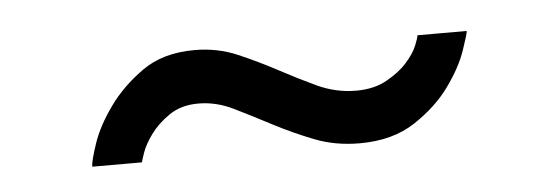

<svg xmlns="http://www.w3.org/2000/svg" viewBox="-26 -394 583 201"><g transform="rotate(-5 266.0 -293.0)"><path d="M64.9 -236.8Q64.9 -242.7 71 -260.7Q77.1 -278.8 91.1 -298.3Q105 -317.9 127 -333.5Q148.9 -349.1 182.1 -349.1Q206.1 -349.1 227.1 -340.1Q248 -331.1 267.6 -320.6Q287.1 -310.1 306.6 -301Q326.2 -292 347.2 -292Q366.2 -292 379.6 -299.6Q393.1 -307.1 401.1 -316.2Q409.2 -325.2 412.6 -333.5Q416 -341.8 416 -344.2H467.8Q467.8 -341.3 461.9 -324.2Q456.1 -307.1 442.1 -287.6Q428.2 -268.1 404.5 -252.4Q380.9 -236.8 346.2 -236.8Q320.3 -236.8 298.6 -245.4Q276.9 -253.9 256.8 -264.4Q236.8 -274.9 218.5 -283.9Q200.2 -293 181.2 -293Q163.1 -293 150.6 -284.4Q138.2 -275.9 130.6 -265.4Q123 -254.9 120.1 -246.3Q117.2 -237.8 117.2 -236.8Z"/></g></svg>

Font: Raleway Medium
Style: Regular
Weight: 500
Designer: Matt McInerney, Pablo Impallari, Rodrigo Fuenzalida
Foundry: Matt McInerney, Pablo Impallari, Rodrigo Fuenzalida
Version: Version 3.000g; ttfautohint (v1.5) -l 8 -r 28 -G 28 -x 14 -D